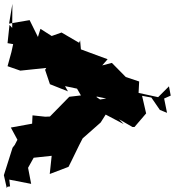

<svg xmlns="http://www.w3.org/2000/svg" viewBox="-5 -909 902 992"><g transform="rotate(90 446.0 -413.0)"><path d="M533 -825 459 -810 444 -844 396 -835 452 -779 430 -678 371 -681 348 -612 275 -540 288 -490 256 -518 205 -380 159 -376 170 -371V-369L118 -280L136 -229L99 -171L141 -158L54 -115L72 -9L-30 -26L94 -25L79 -11L173 -1L178 -30L219 -21L292 -1L315 -67L301 -201L311 -195L385 -220L422 -313L395 -298L408 -360L488 -406L449 -463L459 -511L464 -479L447 -454L440 -406L450 -320L552 -220L553 -196L546 -130L589 -128L609 -18L672 -52L699 -38L713 -27L855 18L922 3L915 0L913 -14L878 -10L900 -123L817 -107L765 -136L755 -229L849 -219L812 -316L778 -333L700 -371L665 -389L583 -482L542 -508L591 -601L566 -577L606 -646V-657L536 -717L445 -696L454 -744L518 -788Z"/></g></svg>

Font: Hussar Lance
Style: Regular
Weight: 700
Foundry: Cannot Into Space Fonts, PlusOne Fonts
Version: Version 2.27